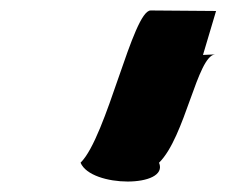

<svg xmlns="http://www.w3.org/2000/svg" viewBox="-20 -621 433 367"><path d="M134 -310C154 -262 304 -262 284 -310C334 -359 357 -514 391 -517L368 -516L393 -600L268 -601C234 -601 184 -359 134 -310ZM391 -517H392Z"/></svg>

Font: bitstorm
Style: obl
Weight: 400
Version: Version 0.2